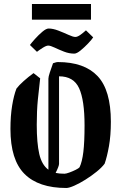

<svg xmlns="http://www.w3.org/2000/svg" viewBox="-20 -926 604 956"><path d="M180 -536Q174 -486 168.5 -430Q163 -374 163 -305Q163 -214 175.5 -159.5Q188 -105 221 -81V-534Q221 -544 228 -565Q235 -586 244 -611Q250 -613 256.5 -615Q263 -617 268 -617Q400 -617 466 -547Q532 -477 532 -320Q532 -251 522.5 -198Q513 -145 501 -111Q487 -92 461 -71Q435 -50 405.5 -31.5Q376 -13 350 -1.5Q324 10 310 10Q172 10 102 -60Q32 -130 32 -284Q32 -349 40.5 -400.5Q49 -452 62 -485Q75 -502 98 -522.5Q121 -543 147 -562ZM274 -110Q274 -99 257 -65Q276 -61 301 -61Q309 -61 325.5 -67Q342 -73 357 -80.5Q372 -88 376 -93Q389 -120 395 -169.5Q401 -219 401 -302Q401 -427 374 -486.5Q347 -546 274 -546ZM139 -828V-906H433V-828ZM350 -659Q324 -659 298.5 -669Q273 -679 252 -689Q231 -699 220 -699Q210 -699 192 -687.5Q174 -676 164 -668L129 -702Q137 -713 154.5 -732.5Q172 -752 191 -768Q210 -784 222 -784Q244 -784 271 -773.5Q298 -763 321 -752.5Q344 -742 355 -742Q366 -742 381 -753Q396 -764 408 -775L444 -740Q437 -729 419 -710Q401 -691 381.5 -675Q362 -659 350 -659Z"/></svg>

Font: Grenze Gotisch SemiBold
Style: Regular
Weight: 600
Designer: Renata Polastri
Foundry: Omnibus-Type
Version: Version 1.001